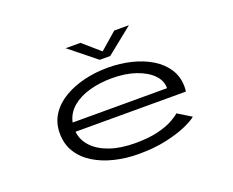

<svg xmlns="http://www.w3.org/2000/svg" viewBox="-114 -890 1327 1094"><g transform="rotate(-20 550.0 -343.5)"><path d="M557 11Q481 11 411.8 -5.8Q342.5 -22.5 288.8 -55.5Q235 -88.5 204 -138Q173 -187.5 173 -253Q173 -317 204.5 -365.5Q236 -414 290.5 -446.5Q345 -479 413.8 -495.5Q482.5 -512 557 -512Q631.5 -512 699 -495.5Q766.5 -479 819 -447Q871.5 -415 901.8 -368Q932 -321 932 -259.5Q932 -242 929.5 -231.5H260.5Q266.5 -178.5 304.5 -138.5Q342.5 -98.5 407.8 -76.2Q473 -54 560 -54Q641 -54 697 -67.8Q753 -81.5 787 -100.2Q821 -119 836.5 -133.5L918 -83.5Q897.5 -65.5 847.8 -43.5Q798 -21.5 724.2 -5.2Q650.5 11 557 11ZM559 -447.5Q484.5 -447.5 421.2 -429.5Q358 -411.5 316.2 -375.8Q274.5 -340 263 -286.5H835.5V-289.5Q835.5 -333 800.2 -368.8Q765 -404.5 702.8 -426Q640.5 -447.5 559 -447.5ZM370.5 -698H460L562.5 -609L665 -698H754L594 -569.5H530.5Z"/></g></svg>

Font: Trispace Expanded Light
Style: Regular
Weight: 300
Width: 7
Designer: Tyler Finck
Foundry: Etcetera Type Company
Version: Version 1.210; ttfautohint (v1.8.3)